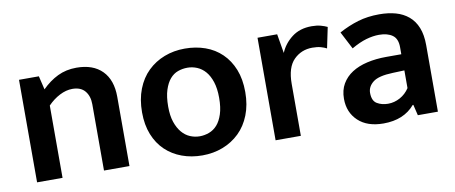

<svg xmlns="http://www.w3.org/2000/svg" viewBox="-51 -675 2077 876"><g transform="rotate(-10 987.5 -237.0)"><path d="M181 0H63V-475H155L170 -412Q204 -446 243 -465Q282 -484 330 -484Q407 -484 449 -441.5Q491 -399 491 -321V0H373V-307Q373 -345 353.5 -368.5Q334 -392 295 -392Q266 -392 236 -376.5Q206 -361 181 -335Z M1070 -241Q1070 -182 1051.5 -135Q1033 -88 1000 -56Q967 -24 923 -7Q879 10 828 10Q777 10 733.5 -6Q690 -22 658 -52.5Q626 -83 608 -128Q590 -173 590 -231Q590 -291 608.5 -338.5Q627 -386 660 -418Q693 -450 737 -467Q781 -484 832 -484Q883 -484 926.5 -468.5Q970 -453 1002 -422Q1034 -391 1052 -346Q1070 -301 1070 -241ZM948 -236Q948 -279 938 -309.5Q928 -340 911.5 -359Q895 -378 873.5 -387Q852 -396 829 -396Q806 -396 785 -388.5Q764 -381 748 -362.5Q732 -344 722 -313Q712 -282 712 -236Q712 -194 722 -164.5Q732 -135 748.5 -115.5Q765 -96 786.5 -87Q808 -78 831 -78Q853 -78 874.5 -86Q896 -94 912 -112Q928 -130 938 -160.5Q948 -191 948 -236Z M1168 0V-475H1259L1274 -386Q1291 -427 1328 -455.5Q1365 -484 1420 -484Q1444 -484 1462 -479Q1480 -474 1492 -468L1472 -372Q1461 -378 1445 -382.5Q1429 -387 1406 -387Q1355 -387 1320 -352Q1285 -317 1285 -241V0Z M1545 -433Q1589 -457 1634 -470.5Q1679 -484 1733 -484Q1775 -484 1809 -474.5Q1843 -465 1868 -444Q1893 -423 1906.5 -389.5Q1920 -356 1920 -308V0H1827L1815 -50H1812Q1761 10 1667 10Q1592 10 1550 -29.5Q1508 -69 1508 -132Q1508 -172 1525 -201Q1542 -230 1571.5 -249Q1601 -268 1642 -277.5Q1683 -287 1731 -287H1801V-320Q1801 -359 1778 -375.5Q1755 -392 1716 -392Q1688 -392 1656.5 -383Q1625 -374 1587 -352ZM1802 -212 1748 -210Q1682 -208 1656 -187.5Q1630 -167 1630 -138Q1630 -101 1652 -88Q1674 -75 1703 -75Q1732 -75 1758.5 -89.5Q1785 -104 1802 -130Z"/></g></svg>

Font: Mukta Vaani SemiBold
Style: Regular
Weight: 600
Designer: Noopur Datye, Girish Dalvi, Yashodeep Gholap, Pallavi Karambelkar
Foundry: Ek Type
Version: Version 2.538;PS 1.000;hotconv 16.6.51;makeotf.lib2.5.65220;